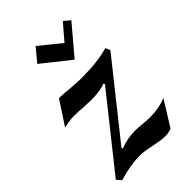

<svg xmlns="http://www.w3.org/2000/svg" viewBox="-230 -854 953 953"><g transform="rotate(-45 246.5 -377.5)"><path d="M260 -119Q283 -119 309 -116Q318 -115 331.5 -114Q345 -113 363 -113Q427 -113 476 -134L394 -2Q375 7 349 7Q327 7 301 2Q275 -3 269 -4Q219 -15 190 -15Q127 -15 43 10L22 -14L320 -388L316 -395Q280 -380 216 -380Q197 -380 161 -382Q131 -385 96 -385Q79 -385 56.5 -381Q34 -377 27 -375L109 -500Q129 -500 151 -498Q173 -496 181 -495Q231 -491 260 -491Q375 -491 447 -513L458 -488L153 -105L158 -99Q181 -109 208.5 -114Q236 -119 260 -119ZM322 -674 393 -757 426 -730 299 -580 153 -696 210 -765Z"/></g></svg>

Font: Amita
Style: Bold
Weight: 700
Designer: Eduardo Rodriguez Tunni, Modular Infotech, Brian J. Bonislawsky
Foundry: Eduardo Rodriguez Tunni, Modular Infotech, Brian J. Bonislawsky
Version: Version 1.003